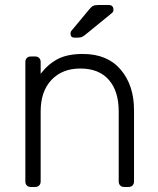

<svg xmlns="http://www.w3.org/2000/svg" viewBox="-20 -745 630 765"><path d="M103 0Q93 0 87 -6Q81 -12 81 -22V-498Q81 -508 87 -514Q93 -520 103 -520H120Q130 -520 136 -514Q142 -508 142 -498V-451Q172 -490 210.5 -510Q249 -530 310 -530Q408 -530 461 -467.5Q514 -405 514 -306V-22Q514 -12 508 -6Q502 0 492 0H475Q465 0 459 -6Q453 -12 453 -22V-301Q453 -382 413.5 -427Q374 -472 300 -472Q228 -472 185 -426.5Q142 -381 142 -301V-22Q142 -12 136 -6Q130 0 120 0ZM277 -595Q261 -595 261 -611Q261 -619 266 -624L335 -707Q344 -718 351 -721.5Q358 -725 372 -725H413Q432 -725 432 -706Q432 -699 427 -694L318 -605Q310 -599 304 -597Q298 -595 287 -595Z"/></svg>

Font: Rubik AZ
Style: Regular
Weight: 300
Designer: Hubert and Fischer
Foundry: Hubert & Fischer
Version: Version 2.000